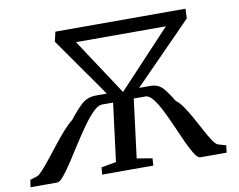

<svg xmlns="http://www.w3.org/2000/svg" viewBox="-115 -850 1195 958"><g transform="rotate(-10 482.5 -371.5)"><path d="M-35 0 -29.5 -36.5 8 -48.5Q18.5 -53 38 -74.8Q57.5 -96.5 82 -127.5Q106.5 -158.5 132.8 -191.8Q159 -225 184 -252.8Q209 -280.5 228.5 -295Q261.5 -338 291.8 -366.2Q322 -394.5 368 -394H421L210.5 -694L222 -743H881L879 -694L584.5 -394H642Q682.5 -394 706.2 -366Q730 -338 753.5 -298Q771.5 -285.5 790 -258.2Q808.5 -231 827 -197.8Q845.5 -164.5 862.5 -132.5Q879.5 -100.5 894.5 -77.5Q909.5 -54.5 921.5 -48.5L963 -36.5L958.5 0H826Q812.5 0 796.5 -25Q780.5 -50 762.5 -89.5Q744.5 -129 725.2 -173.2Q706 -217.5 686.2 -257Q666.5 -296.5 646.8 -321.5Q627 -346.5 608 -346.5H549L511.5 -49.5L589.5 -36.5L587 0H327.5L331.5 -36.5L406.5 -49.5L444 -344.5H388.5Q368 -344.5 342.8 -319.5Q317.5 -294.5 289.5 -255.2Q261.5 -216 233.5 -172Q205.5 -128 180 -89Q154.5 -50 134 -25Q113.5 0 100.5 0ZM502 -388 769.5 -673.5H314Z"/></g></svg>

Font: Merriweather Text Regular
Style: Italic
Weight: 400
Italic angle: -7.8°
Designer: Eben Sorkin
Foundry: Eben Sorkin
Version: Version 2.100; ttfautohint (v1.7.19-72a1) -l 8 -r 50 -G 200 